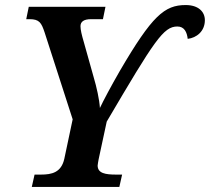

<svg xmlns="http://www.w3.org/2000/svg" viewBox="-20 -741 832 761"><path d="M106 0H453L464 -49H440C398 -49 367 -54 367 -85C367 -90 370 -103 371 -110L403 -259C593 -582 628 -636 683 -636C711 -636 721 -613 724 -587C759 -591 792 -617 792 -661C792 -694 767 -721 716 -721C632 -721 583 -679 455 -460C421 -401 389 -341 376 -313C374 -346 363 -396 351 -436L312 -575C304 -602 299 -623 299 -637C299 -655 312 -665 341 -665H388L398 -714H94L84 -665H97C136 -665 144 -651 157 -612L268 -268L235 -112C223 -57 185 -49 142 -49H117Z"/></svg>

Font: Noto Serif SemiBold
Style: Italic
Weight: 600
Italic angle: -12°
Designer: Monotype Design Team
Foundry: Monotype Imaging Inc.
Version: Version 2.014